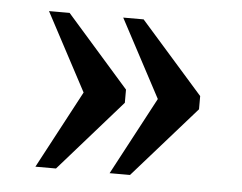

<svg xmlns="http://www.w3.org/2000/svg" viewBox="-37 -503 588 467"><g transform="rotate(5 257.0 -270.0)"><path d="M449.2 -253.9 295.9 -80.1H246.1L347.2 -270L246.1 -460H295.9L449.2 -286.1ZM268.1 -253.9 115.2 -80.1H64.9L166 -270L64.9 -460H115.2L268.1 -286.1Z"/></g></svg>

Font: Droid-TTFautohint Serif
Style: Regular
Weight: 400
Foundry: Ascender Corporation
Version: Version 1.00; ttfautohint (v1.00rc1.4-1a1c-dirty) -l 8 -r 50